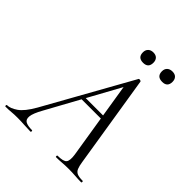

<svg xmlns="http://www.w3.org/2000/svg" viewBox="-255 -936 1073 1073"><g transform="rotate(45 281.0 -399.5)"><path d="M-34 0Q-38 0 -38 -6Q-38 -12 -34 -12Q-8 -12 25.5 -35Q59 -58 96 -123L382 -635Q384 -639 391.5 -637.5Q399 -636 400 -633L488 -84Q492 -57 498.5 -41Q505 -25 519.5 -18.5Q534 -12 563 -12Q567 -12 567 -6Q567 0 563 0Q540 0 515.5 -2Q491 -4 462 -4Q433 -4 411 -2Q389 0 365 0Q362 0 362 -6Q362 -12 365 -12Q412 -12 423.5 -27Q435 -42 429 -84L353 -557L378 -586L129 -132Q101 -82 98.5 -56Q96 -30 113 -21Q130 -12 163 -12Q167 -12 167 -6Q167 0 162 0Q142 0 113.5 -2Q85 -4 58 -4Q29 -4 10.5 -2Q-8 0 -34 0ZM221 -330 236 -351H423L425 -330ZM487 -717Q444 -717 444 -758Q444 -777 455.5 -788Q467 -799 487 -799Q507 -799 517.5 -788Q528 -777 528 -758Q528 -717 487 -717ZM336 -717Q294 -717 294 -758Q294 -777 305.5 -788Q317 -799 336 -799Q356 -799 366.5 -788Q377 -777 377 -758Q377 -717 336 -717Z"/></g></svg>

Font: Cormorant
Style: Italic
Weight: 400
Italic angle: -10°
Designer: Christian Thalmann (Catharsis Fonts)
Foundry: Catharsis Fonts
Version: Version 4.000